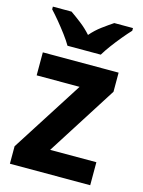

<svg xmlns="http://www.w3.org/2000/svg" viewBox="-116 -834 672 903"><g transform="rotate(15 220.0 -383.0)"><path d="M414 0H23V-85L246 -434H37V-546H406V-453L189 -112H414ZM141 -606Q129 -627 108.5 -654.5Q88 -682 66 -708.5Q44 -735 27 -753V-766H118Q141 -750 169 -728.5Q197 -707 221 -680Q245 -708 273.5 -729Q302 -750 326 -766H417V-753Q400 -735 378 -708.5Q356 -682 336 -655Q316 -628 303 -606Z"/></g></svg>

Font: Noto Sans Tamil SemiCondensed
Style: Bold
Weight: 700
Width: 4
Designer: Jelle Bosma - Monotype Design Team
Foundry: Monotype Imaging Inc.
Version: Version 2.004; ttfautohint (v1.8.4.7-5d5b)